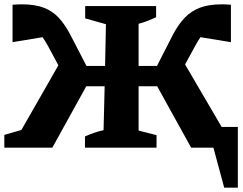

<svg xmlns="http://www.w3.org/2000/svg" viewBox="-29 -683 1124 888"><path d="M-9 0V-59L70 -82L241 -381L192 -472Q180 -493 168 -511L29 -488V-661Q52 -663 72 -663Q132 -663 173 -647.5Q214 -632 243 -600.5Q272 -569 297 -521L371 -378H457L461 -571L365 -598V-655H693V-603Q672 -594 653.5 -586.5Q635 -579 612 -573V-378H697L770 -521Q795 -569 825 -600.5Q855 -632 896 -647.5Q937 -663 997 -663Q1016 -663 1039 -661V-488L898 -511Q886 -493 875 -473L827 -385L996 -96H1071V185H1008L958 0H855L698 -284H612V-79L695 -58V0H364V-52Q387 -62 407 -69Q427 -76 450 -81L455 -284H370L213 0Z"/></svg>

Font: Piazzolla SC
Style: Bold
Weight: 700
Designer: Juan Pablo del Peral
Foundry: Huerta Tipografica
Version: Version 1.330